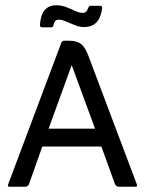

<svg xmlns="http://www.w3.org/2000/svg" viewBox="-20 -711 550 731"><path d="M369 -681Q361 -608 300 -608Q283 -608 265.5 -615Q248 -622 232 -629Q216 -636 204 -636Q194 -636 190 -630.5Q186 -625 184 -617Q183 -607 175 -607H140Q132 -607 132 -616Q137 -691 194 -691Q214 -691 232 -684Q250 -677 266 -669.5Q282 -662 295 -662Q310 -662 315 -679Q318 -689 326 -689H361Q369 -689 369 -681ZM141 -153 91 -12Q87 0 76 0H17Q7 0 11 -9L213 -547Q216 -556 224 -556H243Q272 -556 288 -544Q304 -532 316 -500L501 -9Q505 0 494 0H435Q426 0 423 -3Q420 -6 417 -12L366 -153ZM165 -221H342L253 -463Z"/></svg>

Font: Zain
Style: Regular
Weight: 400
Designer: Zain,Boutros
Foundry: Mobile Telecommunications Company (Zain), 2024
Version: Version 1.51; ttfautohint (v1.8.4)